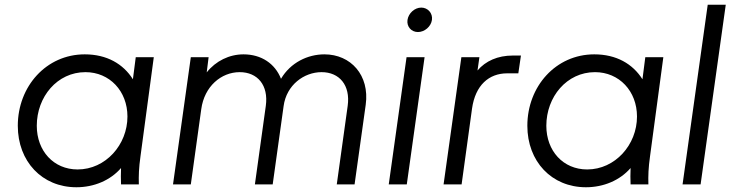

<svg xmlns="http://www.w3.org/2000/svg" viewBox="-20 -777 3087 809"><path d="M302 12C376 12 445 -17 490 -69C489 -44 489 -23 490 0H565C564 -37 565 -69 572 -119L628 -536H552L540 -443C499 -508 430 -548 337 -548C175 -548 55 -413 55 -247C55 -97 157 12 302 12ZM135 -247C135 -369 221 -473 340 -473C442 -473 517 -393 517 -286C517 -167 425 -63 307 -63C206 -63 135 -141 135 -247Z M709 0H784L828 -317C841 -413 912 -473 990 -473C1065 -473 1112 -418 1100 -331L1054 0H1129L1175 -330C1187 -419 1261 -473 1335 -473C1410 -473 1457 -418 1445 -331L1399 0H1474L1521 -336C1538 -460 1458 -548 1347 -548C1276 -548 1204 -513 1164 -445C1139 -509 1081 -548 1006 -548C946 -548 889 -520 851 -472L859 -536H784Z M1618 0H1694L1769 -536H1693ZM1697 -693C1693 -665 1713 -642 1741 -642C1769 -642 1796 -665 1800 -693C1804 -721 1783 -745 1755 -745C1727 -745 1701 -721 1697 -693Z M1849 0H1925L1969 -320C1983 -418 2040 -468 2117 -468H2164L2175 -543H2141C2077 -543 2026 -520 1992 -480L2000 -536H1924Z M2449 12C2523 12 2592 -17 2637 -69C2636 -44 2636 -23 2637 0H2712C2711 -37 2712 -69 2719 -119L2775 -536H2699L2687 -443C2646 -508 2577 -548 2484 -548C2322 -548 2202 -413 2202 -247C2202 -97 2304 12 2449 12ZM2282 -247C2282 -369 2368 -473 2487 -473C2589 -473 2664 -393 2664 -286C2664 -167 2572 -63 2454 -63C2353 -63 2282 -141 2282 -247Z M2856 0H2932L3038 -757H2962Z"/></svg>

Font: Mluvka
Style: Italic
Weight: 400
Italic angle: -8°
Designer: Modified by Jiří Krblich, Original typeface by Gumpita Rahayu
Foundry: Gumpita Rahayu & Jiří Krblich
Version: Version 2.000;Glyphs 3.1.1 (3134)